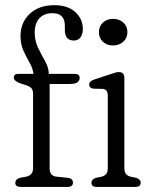

<svg xmlns="http://www.w3.org/2000/svg" viewBox="-20 -738 600 758"><path d="M176 -73Q176 -43.5 203 -40.5L247.5 -36Q268 -33.5 268 -17Q268 0 246.5 0H62Q40.5 0 40.5 -16.5Q40.5 -31 60.5 -36.5L83.5 -40.5Q110.5 -46.5 110.5 -73.5V-367Q110.5 -382 104.5 -389.2Q98.5 -396.5 82 -402L62.5 -408Q34.5 -418 34.5 -431Q34.5 -446.5 52 -446.5H112Q109.5 -468.5 97 -490.2Q84.5 -512 72.8 -537.5Q61 -563 61 -595.5Q61 -649 97.2 -683.2Q133.5 -717.5 194 -717.5Q248 -717.5 277.5 -690.2Q307 -663 307 -624Q307 -601.5 297.2 -589.8Q287.5 -578 272 -578Q236 -578 236 -620V-637Q236 -686 187 -686Q154 -686 135.5 -665.8Q117 -645.5 117 -609Q117 -576 131 -547.8Q145 -519.5 158.8 -494.8Q172.5 -470 172.5 -447V-446.5H272.5Q294.5 -446.5 294.5 -430.5Q294.5 -406.5 256 -406.5H176ZM426 -558.5Q402 -558.5 386.2 -573.2Q370.5 -588 370.5 -611Q370.5 -634 386.2 -648.8Q402 -663.5 426 -663.5Q451 -663.5 467 -648.8Q483 -634 483 -611.5Q483 -588.5 467 -573.5Q451 -558.5 426 -558.5ZM471 -429.5V-73Q471 -46.5 495.5 -40.5L517.5 -36Q535.5 -30 535.5 -17Q535.5 0 514 0H362Q341 0 341 -17Q341 -30 359 -36L381 -40.5Q405.5 -46.5 405.5 -73V-360.5Q405.5 -385 386 -387L349 -388Q332 -390.5 332 -404Q332 -417.5 352 -424L412.5 -444Q425 -448 433.5 -450.8Q442 -453.5 449 -453.5Q471 -453.5 471 -429.5Z"/></svg>

Font: Fraunces 72pt SuperSoft Light
Style: Regular
Weight: 300
Version: Version 1.000;[0bf87f6ff]